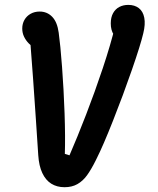

<svg xmlns="http://www.w3.org/2000/svg" viewBox="-20 -769 660 801"><path d="M139.6 -121.4Q135.4 -184.9 129.9 -268.2Q124.3 -351.6 118.1 -439.3Q111.8 -527 105.8 -602.6L130.2 -563.2Q112.8 -574.8 100.3 -587.6Q87.8 -600.3 80.3 -616Q72.8 -631.7 72.8 -650Q72.8 -670 82 -686.1Q91.2 -702.2 107.8 -711.5Q124.3 -720.8 145.5 -720.8Q176.5 -720.8 197.7 -699Q218.9 -677.2 224.9 -632.6Q231.9 -582.7 238.9 -489.2Q245.9 -395.7 249.4 -296.1Q252.8 -196.5 250.5 -127L269.9 -121Q302.1 -194.9 339.1 -290.7Q376.1 -386.4 409 -485Q441.8 -583.7 460.2 -659.8L491.7 -606.3Q465.5 -606.3 453.8 -625.2Q442.1 -644.1 442.1 -671.2Q442.1 -696.5 451.7 -714Q461.3 -731.4 477.8 -740Q494.2 -748.6 515.2 -748.6Q541.6 -748.6 559.1 -735.2Q576.7 -721.8 581.9 -694.9Q587.2 -668 577.6 -629.5Q566.4 -581.8 530.1 -477.1Q493.8 -372.3 451.8 -266.3Q409.9 -160.3 383.5 -108.2L379.2 -99.4Q360.2 -61.3 342.9 -37.5Q325.6 -13.8 302.9 -0.9Q280.2 12 249.2 12Q217.4 12 193.9 -2.7Q170.4 -17.4 156.5 -47.2Q142.5 -76.9 139.6 -121.4Z"/></svg>

Font: Monaspace Radon Var
Style: Regular
Weight: 400
Designer: Riley Cran and the Lettermatic Team
Version: Version 1.000 (Monaspace Radon Var)